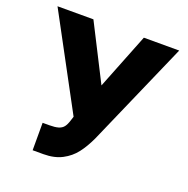

<svg xmlns="http://www.w3.org/2000/svg" viewBox="-128 -827 935 957"><g transform="rotate(20 339.5 -348.5)"><path d="M145.5 -135.7H180.7Q211.4 -135.7 229 -141.1Q246.6 -146.5 256.3 -158.9Q266.1 -171.4 273.4 -195.3L280.3 -216.8L16.6 -707H207L357.4 -411.1L474.6 -707H662.1L418.9 -152.3Q396 -103 369.1 -68.1Q342.3 -33.2 301.3 -11.7Q260.3 9.8 203.1 9.8H145.5Z"/></g></svg>

Font: Pretendard JP Black
Style: Regular
Weight: 900
Designer: Base glyphs from Inter by Rasmus Andersson; Hangeul glyphs from Noto Sans CJK(Source Han Sans) by Jang Soo-young and Kan
Foundry: Kil Hyung-jin
Version: Version 1.309